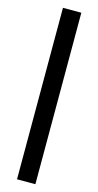

<svg xmlns="http://www.w3.org/2000/svg" viewBox="-147 -790 543 1060"><g transform="rotate(15 124.5 -260.0)"><path d="M72 230V-750H177V230Z"/></g></svg>

Font: Ek Mukta ExtraBold
Style: Regular
Weight: 800
Designer: Girish Dalvi and Yashodeep Gholap
Foundry: Ek Type
Version: Version 2.538;PS 1.002;hotconv 16.6.51;makeotf.lib2.5.65220;